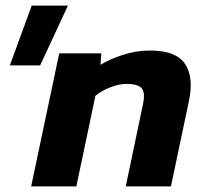

<svg xmlns="http://www.w3.org/2000/svg" viewBox="-20 -664 732 684"><path d="M15 -431 93 -644H222L123 -431ZM91 0 191 -474H341L338 -433Q370 -453 417.5 -468.5Q465 -484 515 -484Q607 -484 639 -436.5Q671 -389 653 -304L589 0H428L489 -291Q498 -331 486 -348Q474 -365 430 -365Q404 -365 373 -353Q342 -341 320 -323L252 0Z"/></svg>

Font: Kanit SemiBold
Style: Italic
Weight: 600
Italic angle: -12°
Designer: Katatrad Team
Foundry: CadsonDemak
Version: Version 2.000; ttfautohint (v1.8.3)